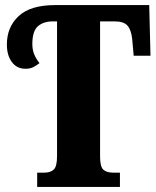

<svg xmlns="http://www.w3.org/2000/svg" viewBox="-20 -734 612 754"><path d="M126 -56H153Q179 -56 191.5 -68.5Q204 -81 204 -121V-650H187Q151 -650 129 -631Q107 -612 107 -561Q107 -539 114 -521.5Q121 -504 135 -486Q121 -475 109 -469.5Q97 -464 80 -464Q46 -464 26.5 -490.5Q7 -517 7 -559Q7 -628 53.5 -671Q100 -714 196 -714H566L571 -515H505L499 -582Q495 -617 480.5 -633.5Q466 -650 430 -650H373V-119Q373 -80 385.5 -68Q398 -56 425 -56H451V0H126Z"/></svg>

Font: Noto Serif CondBlack
Style: Regular
Weight: 900
Width: 3
Designer: Monotype Design Team
Foundry: Monotype Imaging Inc.
Version: Version 1.001